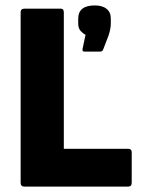

<svg xmlns="http://www.w3.org/2000/svg" viewBox="-20 -687 520 707"><path d="M69 0Q56 0 56 -14V-641Q56 -655 69 -655H205Q215 -655 215 -641V-139H452Q465 -139 465 -126V-14Q465 0 452 0ZM291 -497Q282 -497 284 -507L295 -559Q285 -564 276.5 -573.5Q268 -583 268 -601V-618Q268 -667 329 -667Q357 -667 372.5 -654.5Q388 -642 388 -619V-600Q388 -590 386 -580Q384 -570 380 -557L360 -505Q357 -497 349 -497Z"/></svg>

Font: Sofia Sans Semi Condensed Black
Style: Regular
Weight: 900
Designer: Botio Nikoltchev, Ani Petrova
Foundry: lettersoup
Version: Version 4.100; ttfautohint (v1.8.4.7-5d5b)